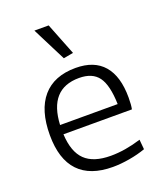

<svg xmlns="http://www.w3.org/2000/svg" viewBox="-148 -905 861 1012"><g transform="rotate(-20 282.0 -399.5)"><path d="M310 9Q183 9 118.5 -59Q54 -127 54 -262Q54 -402 117.5 -475.5Q181 -549 302 -549Q406 -549 459 -487.5Q512 -426 512 -307Q512 -265 507 -242H123Q128 -142 175.5 -96Q223 -50 320 -50Q360 -50 402.5 -57Q445 -64 490 -78L495 -23Q453 -8 403.5 0.5Q354 9 310 9ZM301 -493Q133 -493 123 -294H446Q443 -401 409.5 -447Q376 -493 301 -493ZM262 -618 166 -808H246L317 -628Z"/></g></svg>

Font: Encode Sans Wide
Style: Light
Weight: 300
Designer: Pablo Impallari, Andres Torresi
Foundry: Pablo Impallari, Andres Torresi
Version: Version 1.000; ttfautohint (v1.00) -l 8 -r 50 -G 200 -x 14 -